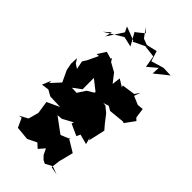

<svg xmlns="http://www.w3.org/2000/svg" viewBox="-386 -1282 1409 1409"><g transform="rotate(45 318.5 -577.0)"><path d="M533 -825 506 -786 402 -771 408 -756 350 -792 342 -726 289 -794 220 -832 205 -857 200 -847 145 -863 104 -798 126 -800 86 -716 66 -684 79 -619 45 -641 23 -675 21 -615 31 -562 73 -472 92 -493 8 -402 7 -425 -21 -356 37 -364 83 -338 189 -334 92 -289 107 -191 85 -111 20 -75 45 -79 78 -7 183 3 255 -32 290 0 330 -46 352 0 378 27 404 40 458 11 520 34 457 22 466 -50 494 -160 395 -220 413 -223 336 -191 218 -278 260 -282 341 -326 334 -308 425 -267 438 -297 516 -276 502 -329 512 -311 526 -372 541 -441 509 -478 461 -540 416 -577 337 -583 333 -610 242 -556 201 -493 150 -495 214 -543 213 -657 216 -658 296 -595 282 -570 345 -563 435 -593 469 -573 592 -585 602 -580 658 -657 639 -675 628 -752 581 -748 515 -776ZM70 -990 57 -934 138 -1058 118 -1099 223 -1059 226 -1049 349 -1108 316 -1091 410 -1080 426 -988 498 -1049 495 -988 599 -1071 523 -1074 425 -1045 400 -1125 317 -1106 269 -1124 218 -1194 251 -1161 212 -1129 186 -1109 240 -1013 160 -1031 20 -946Z"/></g></svg>

Font: Hussar Lance
Style: Regular
Weight: 700
Foundry: Cannot Into Space Fonts, PlusOne Fonts
Version: Version 2.27